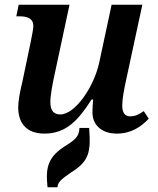

<svg xmlns="http://www.w3.org/2000/svg" viewBox="-20 -556 667 812"><path d="M168 9C261 9 312 -49 367 -135H374C372 -116 371 -97 371 -80C371 -30 407 9 474 9C534 9 576 -19 609 -54L588 -86C567 -71 550 -64 530 -64C509 -64 497 -79 497 -109C497 -137 504 -175 513 -216L582 -536H452L400 -293C378 -189 298 -72 235 -72C202 -72 193 -95 193 -125C193 -152 202 -201 210 -237L274 -536H59L49 -487H62C96 -487 121 -478 121 -446C121 -437 116 -408 111 -384L75 -212C65 -171 57 -130 57 -102C57 -43 85 9 168 9ZM181 236H223C224 217 235 204 281 173C356 126 365 89 357 -15H316C315 18 301 33 263 57C182 106 172 151 181 236Z"/></svg>

Font: Noto Serif SemiBold
Style: Italic
Weight: 600
Italic angle: -12°
Designer: Monotype Design Team
Foundry: Monotype Imaging Inc.
Version: Version 2.014